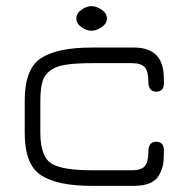

<svg xmlns="http://www.w3.org/2000/svg" viewBox="-20 -605 610 625"><path d="M228.5 -544.9Q228.5 -561.5 245.1 -573.2Q261.7 -585 277.8 -585Q293.9 -585 311 -573.2Q328.1 -561.5 328.1 -544.9Q328.1 -528.3 311 -516.6Q293.9 -504.9 277.8 -504.9Q261.7 -504.9 245.1 -516.6Q228.5 -528.3 228.5 -544.9ZM416 0H278.3Q166 0 113.3 -34.7Q60.5 -69.3 60.5 -171.9V-278.3Q60.5 -380.9 113.3 -415.5Q166 -450.2 278.3 -450.2H416Q498 -450.2 510.7 -379.9Q513.7 -363.3 513.7 -335Q513.7 -306.6 488.3 -306.6Q462.9 -306.6 462.9 -339.8Q462.9 -373 451.2 -386.2Q439.5 -399.4 409.2 -399.4H278.3Q187.5 -399.4 157.7 -383.8Q127.9 -368.2 119.6 -343.8Q111.3 -319.3 111.3 -277.3V-172.9Q111.3 -91.8 151.4 -70.3Q187.5 -50.8 278.3 -50.8H409.2Q440.4 -50.8 451.7 -64.5Q462.9 -78.1 462.9 -110.8Q462.9 -143.6 488.3 -143.6Q513.7 -143.6 513.7 -114.7Q513.7 -85.9 510.7 -69.3Q507.8 -52.7 498 -35.2Q478.5 0 416 0Z"/></svg>

Font: Jura
Style: Book
Weight: 400
Version: Version 2.5